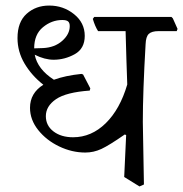

<svg xmlns="http://www.w3.org/2000/svg" viewBox="-20 -637 659 691"><path d="M616 -525H551Q526 -525 515.5 -515Q505 -505 504 -478Q494 -306 494 -198L498 27L482 34L427 0L434 -151L429 -153Q373 -114 345 -101Q317 -88 287 -88Q239 -88 193 -110Q147 -132 117.5 -169Q88 -206 88 -249Q88 -302 136 -332Q94 -365 68.5 -408Q43 -451 43 -500Q43 -558 76 -587.5Q109 -617 157 -617Q208 -617 246.5 -586Q285 -555 285 -508Q285 -462 249 -442Q213 -422 173 -422Q141 -422 105 -440Q115 -388 174 -350Q215 -365 273 -371L279 -369L305 -319L303 -311Q218 -305 181.5 -280Q145 -255 145 -219Q145 -185 172.5 -164Q200 -143 243 -143Q309 -143 360.5 -193.5Q412 -244 438 -333L435 -421L432 -525H333Q322 -542 314 -569L319 -576H597L602 -571L619 -533ZM103 -463 135 -464Q177 -466 204 -490Q231 -514 231 -543Q231 -555 225 -560Q219 -565 204 -565Q166 -565 134.5 -539Q103 -513 103 -463Z"/></svg>

Font: Sahitya
Style: Regular
Weight: 400
Designer: Juan Pablo del Peral
Foundry: Juan Pablo del Peral (http://www.huertatipografica.com)
Version: Version 1.001;PS 001.000;hotconv 1.0.70;makeotf.lib2.5.58329